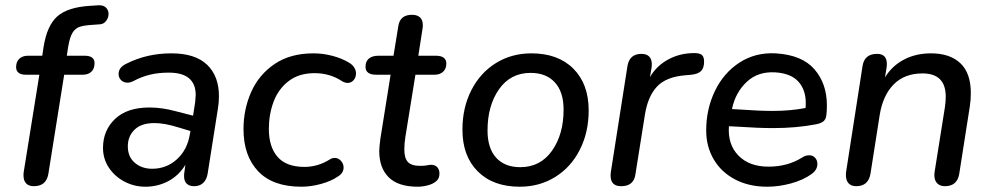

<svg xmlns="http://www.w3.org/2000/svg" viewBox="-20 -698 3754 727"><path d="M69 -34Q69 -43 70 -48L129 -415H79Q41 -415 41 -444Q41 -464 53 -475.5Q65 -487 86 -487H140L145 -520Q158 -602 197.5 -636.5Q237 -671 322 -676L353 -678Q371 -679 381 -669.5Q391 -660 391 -645Q391 -631 382 -619Q373 -607 359 -606L331 -604Q297 -602 280.5 -596Q264 -590 254 -573Q244 -556 238 -520L233 -487H300Q338 -487 338 -459Q338 -438 326 -426.5Q314 -415 293 -415H223L163 -39Q155 7 108 7Q89 7 79 -3.5Q69 -14 69 -34Z M370 -138Q370 -204 415.5 -247.5Q461 -291 546 -291Q593 -291 645 -277L711 -260L719 -311Q721 -331 721 -338Q721 -423 619 -423Q581 -423 549 -415.5Q517 -408 485 -391Q473 -385 463 -385Q448 -385 438.5 -394.5Q429 -404 429 -418Q429 -443 459 -457Q536 -496 629 -496Q719 -496 764 -453Q809 -410 809 -334Q809 -309 805 -286L766 -39Q762 -17 749 -5Q736 7 715 7Q697 7 687 -2.5Q677 -12 677 -31Q677 -40 678 -45L682 -74Q657 -33 617 -12Q577 9 531 9Q488 9 451 -10.5Q414 -30 392 -63.5Q370 -97 370 -138ZM556 -59Q610 -59 649.5 -94.5Q689 -130 699 -190L701 -202L654 -216Q603 -232 565 -232Q515 -232 489.5 -207Q464 -182 464 -144Q464 -104 490.5 -81.5Q517 -59 556 -59Z M902 -209Q902 -284 931 -349.5Q960 -415 1019.5 -455.5Q1079 -496 1167 -496Q1203 -496 1239 -486.5Q1275 -477 1301 -461Q1315 -453 1321.5 -442Q1328 -431 1328 -420Q1328 -405 1319 -394.5Q1310 -384 1296 -384Q1287 -384 1276 -390Q1230 -421 1171 -421Q1112 -421 1073 -391Q1034 -361 1016 -313Q998 -265 998 -210Q998 -142 1031 -104Q1064 -66 1133 -66Q1184 -66 1230 -95Q1238 -100 1248 -100Q1261 -100 1271 -89Q1281 -78 1281 -64Q1281 -43 1260 -30Q1234 -12 1195.5 -1.5Q1157 9 1121 9Q1013 9 957.5 -49.5Q902 -108 902 -209Z M1416 -126Q1416 -139 1420 -171L1459 -415H1405Q1364 -415 1364 -445Q1364 -466 1377 -476.5Q1390 -487 1413 -487H1470L1488 -598Q1494 -642 1540 -642Q1560 -642 1570.5 -632Q1581 -622 1581 -603Q1581 -595 1580 -590L1564 -487H1630Q1670 -487 1670 -457Q1670 -438 1658 -426.5Q1646 -415 1625 -415H1553L1515 -180Q1511 -156 1511 -132Q1511 -99 1524.5 -84.5Q1538 -70 1571 -70Q1587 -70 1597 -72Q1607 -74 1612 -74Q1628 -74 1636 -64.5Q1644 -55 1644 -41Q1644 -24 1634.5 -14.5Q1625 -5 1609 1Q1585 9 1562 9Q1488 9 1452 -26.5Q1416 -62 1416 -126Z M1731 -207Q1731 -290 1764.5 -356Q1798 -422 1857.5 -459Q1917 -496 1992 -496Q2093 -496 2151 -438Q2209 -380 2209 -280Q2209 -197 2175.5 -131Q2142 -65 2082.5 -28Q2023 9 1948 9Q1847 9 1789 -49Q1731 -107 1731 -207ZM2114 -283Q2114 -350 2081 -386Q2048 -422 1989 -422Q1913 -422 1869.5 -360Q1826 -298 1826 -204Q1826 -137 1858.5 -101Q1891 -65 1950 -65Q2026 -65 2070 -127Q2114 -189 2114 -283Z M2292 -33Q2292 -42 2293 -47L2356 -449Q2364 -494 2409 -494Q2428 -494 2438 -484Q2448 -474 2448 -455Q2448 -446 2447 -441L2441 -406Q2466 -449 2510.5 -473Q2555 -497 2609 -497Q2630 -497 2638 -489.5Q2646 -482 2646 -465Q2646 -441 2635 -429.5Q2624 -418 2598 -415L2575 -413Q2502 -407 2467.5 -370Q2433 -333 2422 -264L2386 -38Q2380 7 2332 7Q2292 7 2292 -33Z M2654 -204Q2654 -285 2687 -353.5Q2720 -422 2780 -461Q2840 -500 2917 -496Q3017 -490 3064 -435.5Q3111 -381 3111 -299Q3111 -275 3109 -262Q3107 -245 3096.5 -237.5Q3086 -230 3068 -227Q2994 -213 2907 -213Q2852 -213 2779 -218L2740 -220Q2735 -151 2776 -109Q2817 -67 2890 -67Q2963 -67 3018 -102Q3030 -110 3044 -110Q3058 -110 3066.5 -100.5Q3075 -91 3075 -77Q3075 -55 3053 -39Q3021 -16 2975 -3.5Q2929 9 2885 9Q2816 9 2763.5 -18.5Q2711 -46 2682.5 -94.5Q2654 -143 2654 -204ZM2787 -283Q2855 -278 2906 -278Q2972 -278 3030 -289Q3031 -296 3031 -308Q3031 -358 3003 -389Q2975 -420 2916 -424Q2850 -428 2807.5 -388Q2765 -348 2752 -287V-285Z M3183 -35Q3183 -44 3184 -49L3246 -448Q3253 -494 3301 -494Q3338 -494 3338 -456Q3338 -447 3337 -442L3331 -405Q3358 -449 3403 -472.5Q3448 -496 3505 -496Q3577 -496 3616.5 -458.5Q3656 -421 3656 -346Q3656 -319 3652 -294L3612 -39Q3604 7 3558 7Q3539 7 3528.5 -4Q3518 -15 3518 -34Q3518 -43 3519 -48L3558 -293Q3561 -314 3561 -332Q3561 -420 3473 -420Q3405 -420 3364 -378.5Q3323 -337 3311 -263L3276 -40Q3268 7 3222 7Q3203 7 3193 -4Q3183 -15 3183 -35Z"/></svg>

Font: SN Pro
Style: Italic
Weight: 400
Italic angle: -9°
Designer: Tobias Whetton
Foundry: Supernotes
Version: Version 1.003